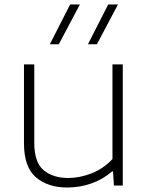

<svg xmlns="http://www.w3.org/2000/svg" viewBox="-20 -828 664 857"><path d="M280 9Q194 9 140.5 -36.5Q87 -82 87 -188.5V-540.5H133V-190.5Q133 -103 175 -68.2Q217 -33.5 284 -33.5Q335 -33.5 388 -54Q441 -74.5 482 -118V-540.5H528V0H488.5L484.5 -63H480.5Q439.5 -27.5 387.8 -9.2Q336 9 280 9ZM372.5 -630.5 463 -808H506.5L412.5 -630.5ZM202.5 -630.5 293 -808H336.5L242.5 -630.5Z"/></svg>

Font: Encode Sans Expanded Expanded ExtraLight
Style: Regular
Weight: 200
Width: 7
Designer: Multiple Designers
Foundry: Impallari Type
Version: Version 3.000; ttfautohint (v1.8.3) -l 8 -r 50 -G 200 -x 14 